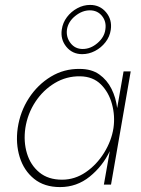

<svg xmlns="http://www.w3.org/2000/svg" viewBox="-20 -750 572 780"><path d="M52 -230Q43 -167 60 -112Q77 -57 118.5 -23.5Q160 10 224 10Q292 10 344.5 -32.5Q397 -75 426 -136L402 0H431L511 -460H482L456 -311Q451 -353 433 -389Q415 -425 383.5 -447.5Q352 -470 304 -470Q240 -471 186.5 -438.5Q133 -406 97.5 -351.5Q62 -297 52 -230ZM83 -230Q92 -288 123.5 -336Q155 -384 202.5 -412.5Q250 -441 306 -440Q358 -439 390 -407Q422 -375 435 -327Q448 -279 441 -230Q433 -178 403 -129.5Q373 -81 328.5 -50.5Q284 -20 232 -20Q176 -20 140 -49.5Q104 -79 89.5 -127Q75 -175 83 -230ZM231 -630Q225 -590 249.5 -560Q274 -530 314 -530Q341 -530 366 -543Q391 -556 408.5 -578.5Q426 -601 430 -629Q436 -670 411 -700Q386 -730 346 -730Q319 -730 294 -716.5Q269 -703 252 -680.5Q235 -658 231 -630ZM252 -630Q257 -662 285.5 -685Q314 -708 345 -708Q376 -708 394.5 -685Q413 -662 408 -630Q404 -599 376 -575Q348 -551 316 -551Q285 -551 266.5 -575Q248 -599 252 -630Z"/></svg>

Font: Jost* 200 Thin Italic
Style: Italic
Weight: 200
Italic angle: -10°
Version: Version 3.200; ttfautohint (v0.97) -l 8 -r 50 -G 200 -x 14 -